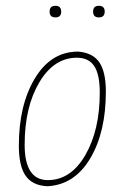

<svg xmlns="http://www.w3.org/2000/svg" viewBox="-20 -636 430 662"><path d="M151 -596Q151 -616 171 -616Q191 -616 191 -596Q191 -576 171 -576Q151 -576 151 -596ZM301 -596Q301 -616 321 -616Q341 -616 341 -596Q341 -576 321 -576Q301 -576 301 -596ZM245 -458H250Q300 -454 322.5 -421Q345 -388 345 -320Q345 -181 291.5 -90.5Q238 0 146 6H141Q91 3 68 -30.5Q45 -64 45 -134Q45 -273 99.5 -364.5Q154 -456 245 -458ZM245 -437Q166 -437 115.5 -352Q65 -267 65 -137Q65 -15 145 -15Q224 -15 274 -101Q324 -187 324 -317Q324 -379 305 -408Q286 -437 245 -437Z"/></svg>

Font: Alegreya Sans Thin
Style: Italic
Weight: 100
Italic angle: -7°
Designer: Juan Pablo del Peral
Foundry: Huerta Tipografica
Version: Version 2.007